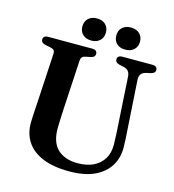

<svg xmlns="http://www.w3.org/2000/svg" viewBox="-127 -982 1005 1107"><g transform="rotate(15 375.0 -429.0)"><path d="M592.5 -299.5 574.5 -595.5Q573.5 -617 564 -629Q554.5 -641 534.5 -645.5L511 -650.5Q495.5 -654.5 489.5 -660.8Q483.5 -667 483.5 -677Q483.5 -687.5 491 -693.8Q498.5 -700 512.5 -700H693Q707 -700 714.5 -693.8Q722 -687.5 722 -677Q722 -666.5 715.8 -660.5Q709.5 -654.5 694.5 -650.5L672.5 -646Q647.5 -640 639 -626.8Q630.5 -613.5 632 -592L650.5 -300Q652.5 -274.5 653.8 -250Q655 -225.5 655.5 -199Q657 -136.5 627.5 -87.5Q598 -38.5 538.2 -10.2Q478.5 18 387 18Q292 18 228.2 -8.5Q164.5 -35 132.8 -83.5Q101 -132 102 -197.5Q102 -209.5 103 -227.5Q104 -245.5 105.2 -269.2Q106.5 -293 108.5 -321.5L125 -613.5Q126 -628 118.8 -635.2Q111.5 -642.5 94 -645.5L68.5 -650.5Q41 -656.5 41 -676.5Q41 -687.5 48.5 -693.8Q56 -700 70.5 -700H334Q348 -700 355.5 -693.8Q363 -687.5 363 -676.5Q363 -666.5 356.8 -660.2Q350.5 -654 335.5 -650.5L309.5 -645.5Q295 -643 288.2 -635.8Q281.5 -628.5 280.5 -614.5L264 -322Q262 -287.5 261 -259Q260 -230.5 259.5 -208.5Q258.5 -122 301.8 -81Q345 -40 422 -40Q477 -40 516.5 -59.2Q556 -78.5 577 -114.2Q598 -150 597 -199.5Q596 -234 595 -257Q594 -280 592.5 -299.5ZM315.5 -743.5Q283.5 -743.5 264.2 -761.5Q245 -779.5 245 -809.5Q245 -839.5 264.2 -857.5Q283.5 -875.5 315.5 -875.5Q347.5 -875.5 366.5 -857.5Q385.5 -839.5 385.5 -809.5Q385.5 -780 366.5 -761.8Q347.5 -743.5 315.5 -743.5ZM517.5 -743.5Q485.5 -743.5 466.5 -761.5Q447.5 -779.5 447.5 -809.5Q447.5 -839.5 466.5 -857.5Q485.5 -875.5 517.5 -875.5Q550.5 -875.5 569.8 -857.5Q589 -839.5 589 -809.5Q589 -780 569.8 -761.8Q550.5 -743.5 517.5 -743.5Z"/></g></svg>

Font: Fraunces SemiBold
Style: Regular
Weight: 600
Version: Version 1.000;[b76b70a41]